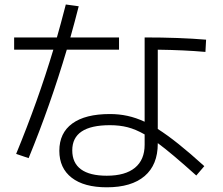

<svg xmlns="http://www.w3.org/2000/svg" viewBox="-20 -797 978 842"><path d="M240.2 -135.7Q240.2 -213.9 297.1 -255.4Q354 -296.9 461.9 -296.9Q502.4 -296.9 539.3 -288.8Q576.2 -280.8 614.3 -263.2V-632.8Q766.6 -632.8 883.8 -623L880.9 -569.3Q787.6 -577.6 671.9 -579.1V-231.4Q713.4 -205.1 762.9 -165.5Q812.5 -126 876 -68.4L840.8 -27.3Q731 -126 671.9 -169.4V-167Q671.9 -74.2 614.3 -24.9Q556.6 24.4 448.2 24.4Q348.6 24.4 294.4 -17.6Q240.2 -59.6 240.2 -135.7ZM213.9 -579.1H42V-632.8H229.5Q244.6 -684.6 268.6 -777.3L325.2 -769.5Q308.1 -702.1 288.6 -632.8H502V-579.1H272.9Q200.7 -335.4 105.5 -103.5L50.8 -122.1Q147 -355.5 213.9 -579.1ZM448.2 -26.4Q529.3 -26.4 571.8 -61.3Q614.3 -96.2 614.3 -162.1V-207.5Q574.7 -230 539.6 -239Q504.4 -248 461.9 -248Q296.9 -248 296.9 -137.7Q296.9 -82.5 335.2 -54.4Q373.5 -26.4 448.2 -26.4Z"/></svg>

Font: Pretendard JP Light
Style: Regular
Weight: 300
Designer: Base glyphs from Inter by Rasmus Andersson; Hangeul glyphs from Noto Sans CJK(Source Han Sans) by Jang Soo-young and Kan
Foundry: Kil Hyung-jin
Version: Version 1.309